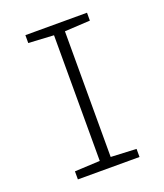

<svg xmlns="http://www.w3.org/2000/svg" viewBox="-133 -804 765 893"><g transform="rotate(-20 250.0 -357.0)"><path d="M98 0V-40L223 -46V-668L98 -675V-714H403V-675L277 -668V-46L403 -40V0Z"/></g></svg>

Font: Noto Sans Mono ExtraCondensed Light
Style: Regular
Weight: 300
Width: 2
Designer: Monotype Design Team
Foundry: Monotype Imaging Inc.
Version: Version 2.014; ttfautohint (v1.8.4.7-5d5b)